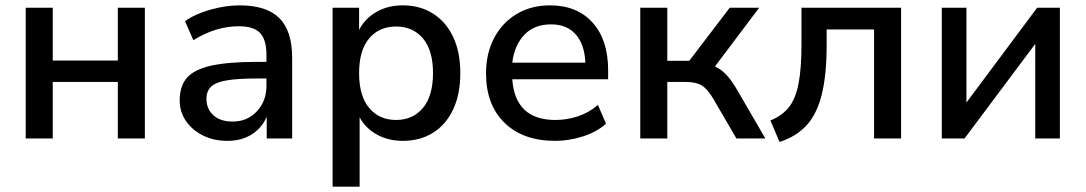

<svg xmlns="http://www.w3.org/2000/svg" viewBox="-20 -517 4054 717"><path d="M76 0V-488H177V-291H420V-488H521V0H420V-211H177V0Z M829 9Q778 9 738 -11Q698 -31 674.5 -65Q651 -99 651 -142Q651 -196 678.5 -227Q706 -258 769.5 -272Q833 -286 941 -286H975V-312Q975 -369 951 -394Q927 -419 872 -419Q830 -419 788 -406.5Q746 -394 702 -367L671 -438Q709 -465 766 -481Q823 -497 875 -497Q975 -497 1023 -449.5Q1071 -402 1071 -301V0H976V-81Q958 -39 920 -15Q882 9 829 9ZM849 -63Q903 -63 939 -101Q975 -139 975 -197V-224H942Q869 -224 827.5 -217Q786 -210 768.5 -193.5Q751 -177 751 -148Q751 -110 777 -86.5Q803 -63 849 -63Z M1222 180V-488H1321V-405Q1342 -447 1385 -472Q1428 -497 1484 -497Q1549 -497 1597.5 -466Q1646 -435 1672.5 -378.5Q1699 -322 1699 -244Q1699 -166 1672.5 -109Q1646 -52 1597.5 -21.5Q1549 9 1484 9Q1430 9 1387.5 -14.5Q1345 -38 1323 -79V180ZM1459 -69Q1522 -69 1559.5 -114Q1597 -159 1597 -244Q1597 -329 1559.5 -373.5Q1522 -418 1459 -418Q1396 -418 1358.5 -373.5Q1321 -329 1321 -244Q1321 -159 1358.5 -114Q1396 -69 1459 -69Z M2053 9Q1933 9 1864 -58.5Q1795 -126 1795 -243Q1795 -318 1825.5 -375.5Q1856 -433 1910 -465Q1964 -497 2034 -497Q2135 -497 2193 -432.5Q2251 -368 2251 -255V-221H1893Q1904 -69 2054 -69Q2096 -69 2136.5 -82Q2177 -95 2213 -125L2243 -55Q2210 -25 2158 -8Q2106 9 2053 9ZM2038 -426Q1975 -426 1938 -387Q1901 -348 1893 -283H2166Q2163 -351 2130 -388.5Q2097 -426 2038 -426Z M2371 0V-488H2472V-290H2554L2705 -488H2815L2650 -269Q2674 -258 2694.5 -235.5Q2715 -213 2737 -174L2838 0H2730L2645 -146Q2622 -185 2600.5 -198Q2579 -211 2541 -211H2472V0Z M2891 13 2857 -67Q2901 -85 2926 -116.5Q2951 -148 2962 -204.5Q2973 -261 2973 -351V-488H3345V0H3244V-407H3067V-348Q3067 -238 3049 -165Q3031 -92 2992.5 -49.5Q2954 -7 2891 13Z M3497 0V-488H3589V-134L3853 -488H3938V0H3846V-353L3582 0Z"/></svg>

Font: Nunito Sans SemiBold
Style: Regular
Weight: 600
Designer: Vernon Adams
Foundry: Vernon Adams
Version: Version 3.101; ttfautohint (v1.8.4.7-5d5b);gftools[0.9.27]